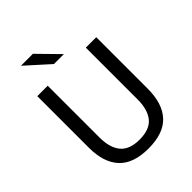

<svg xmlns="http://www.w3.org/2000/svg" viewBox="-235 -946 1080 1080"><g transform="rotate(-45 305.0 -406.5)"><path d="M305 12Q185 12 127.8 -49.8Q70.5 -111.5 70.5 -229.5V-639H153.5V-227.5Q153.5 -145.5 189.5 -102.2Q225.5 -59 305 -59Q385 -59 420.8 -102.2Q456.5 -145.5 456.5 -227.5V-639H539.5V-229.5Q539.5 -111.5 482.5 -49.8Q425.5 12 305 12ZM221.5 -825 342.5 -701.5V-700.5H264.5L128 -823.5V-825Z"/></g></svg>

Font: Anek Latin
Style: Regular
Weight: 400
Designer: Yesha Goshar
Foundry: Ek Type
Version: Version 1.003